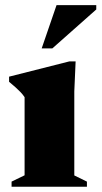

<svg xmlns="http://www.w3.org/2000/svg" viewBox="-20 -710 386 730"><path d="M267.5 -476.5 262.5 -362.5V-43L310.5 -19.5V0H24V-19.5L73.5 -43.5V-340.5Q66.5 -351 57.8 -360Q49 -369 38.5 -378.5Q28 -388 14.5 -399V-418.5L243.5 -476.5ZM138.5 -526 195 -690.5H346V-674L179 -526Z"/></svg>

Font: Newsreader 36pt ExtraBold
Style: Regular
Weight: 800
Designer: Hugues Gentile
Foundry: Production Type
Version: Version 1.003